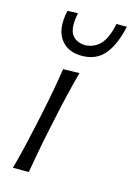

<svg xmlns="http://www.w3.org/2000/svg" viewBox="-117 -820 605 879"><g transform="rotate(15 186.0 -380.0)"><path d="M35.5 0Q50.5 -55.5 62.8 -107Q75 -158.5 88 -219.5L98.5 -269Q112.5 -334.5 122.2 -387.2Q132 -440 140.5 -495.5L217.5 -497.5Q202.5 -442 189.8 -389Q177 -336 163 -269L152.5 -219.5Q139.5 -158.5 129.8 -107Q120 -55.5 110.5 0ZM206.5 -576.5Q138.5 -576.5 105 -623.5Q71.5 -670.5 90.5 -758.5L140 -760.5Q125.5 -689.5 144.8 -659.5Q164 -629.5 208 -627.5Q252.5 -629.5 280.5 -659.5Q308.5 -689.5 323 -758.5H372Q353 -669.5 313.8 -623Q274.5 -576.5 206.5 -576.5Z"/></g></svg>

Font: Commissioner Flair Light
Style: Italic
Weight: 300
Italic angle: -12°
Designer: Kostas Bartsokas
Foundry: Kostas Bartsokas
Version: Version 1.000; ttfautohint (v1.8.3)